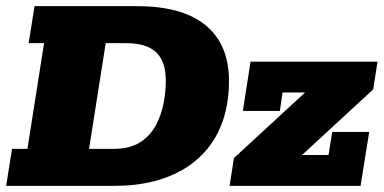

<svg xmlns="http://www.w3.org/2000/svg" viewBox="-22 -603 1245 623"><path d="M-2 0 17 -120H67L121 -463H71L90 -583H423Q522 -583 588 -555Q654 -527 687.5 -473Q721 -419 721 -341Q721 -277 705 -223.5Q689 -170 657.5 -128.5Q626 -87 581 -58.5Q536 -30 478 -15Q420 0 351 0ZM267 -120H347Q400 -120 433 -141.5Q466 -163 484 -197Q502 -231 509 -269Q516 -307 516 -340Q516 -383 502 -410Q488 -437 459.5 -450Q431 -463 386 -463H321ZM723 0 737 -90 1007 -339 1030 -303H895L886 -243H766L791 -403H1203L1189 -313L919 -64L892 -100H1044L1056 -175H1176L1148 0Z"/></svg>

Font: Rokkitt SemiBold Black
Style: Italic
Weight: 900
Italic angle: -9°
Version: Version 3.103